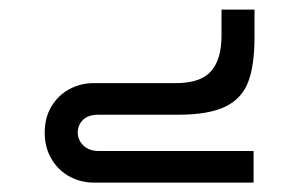

<svg xmlns="http://www.w3.org/2000/svg" viewBox="-20 -390 640 410"><path d="M75.5 -107Q75.5 -139 90 -163Q104.5 -187 128.5 -199.8Q152.5 -212.5 180.5 -212.5H355.5Q408.5 -212.5 430.8 -238Q453 -263.5 453 -313.5V-369.5H523.5V-311.5Q523.5 -250.5 510 -215Q496.5 -179.5 461 -162.2Q425.5 -145 360 -145H189.5Q168.5 -145 157.2 -134Q146 -123 146 -107Q146 -91 158.2 -79.2Q170.5 -67.5 191.5 -67.5H521.5V0H181Q152.5 0 128.2 -13.2Q104 -26.5 89.8 -50.8Q75.5 -75 75.5 -107Z"/></svg>

Font: JuliaMono Light
Style: Regular
Weight: 300
Monospace: yes
Designer: cormullion
Foundry: corm
Version: Version 0.054; ttfautohint (v1.8.4)